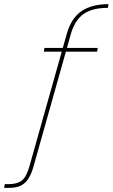

<svg xmlns="http://www.w3.org/2000/svg" viewBox="-118 -773 545 929"><path d="M-98 136 -95 118H-77Q-36 118 -13.5 101.5Q9 85 24 33L205 -609Q227 -686 277 -719.5Q327 -753 407 -753L404 -735Q328 -735 286 -705Q244 -675 225 -609L44 33Q35 65 21.5 88Q8 111 -14 123.5Q-36 136 -74 136ZM94 -523 97 -541H355L352 -523Z"/></svg>

Font: DM Sans 17pt Thin
Style: Italic
Weight: 250
Italic angle: -10°
Version: Version 4.004;gftools[0.9.30]